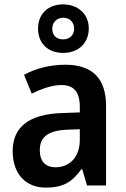

<svg xmlns="http://www.w3.org/2000/svg" viewBox="-20 -848 574 878"><path d="M269 -606C337 -606 386 -650 386 -718C386 -785 335 -828 269 -828C200 -828 154 -785 154 -717C154 -649 200 -606 269 -606ZM269 -668C237 -668 219 -687 219 -717C219 -747 241 -767 269 -767C298 -767 319 -747 319 -717C319 -687 298 -668 269 -668ZM279 -552C206 -552 141 -534 90 -506L125 -420C171 -442 217 -459 261 -459C315 -459 345 -431 345 -359V-334L263 -331C114 -326 38 -268 38 -157C38 -53 97 10 190 10C270 10 311 -17 352 -74H356L378 0H465V-364C465 -489 402 -552 279 -552ZM288 -255 345 -257V-209C345 -128 297 -83 234 -83C190 -83 162 -108 162 -161C162 -219 196 -251 288 -255Z"/></svg>

Font: Noto Sans Thai Looped SemiCondensed SemiBold
Style: Regular
Weight: 600
Width: 4
Designer: Sasikarn Vongin, Ben Mitchell
Foundry: The Fontpad Ltd
Version: Version 1.001